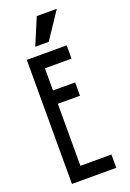

<svg xmlns="http://www.w3.org/2000/svg" viewBox="-166 -937 673 994"><g transform="rotate(-20 171.0 -439.5)"><path d="M268.6 -683.6Q268.6 -665 268.6 -610.4Q232.4 -610.4 122.1 -610.4Q122.1 -580.1 122.1 -488.3Q152.3 -488.3 244.1 -488.3Q244.1 -469.7 244.1 -415Q213.9 -415 122.1 -415Q122.1 -329.1 122.1 -73.2Q165 -73.2 293 -73.2Q293 -54.7 293 0Q231.4 0 48.8 0Q48.8 -25.4 48.8 -62.5Q48.8 -174.8 48.8 -398.4Q48.8 -469.7 48.8 -683.6Q103.5 -683.6 268.6 -683.6ZM113.3 -732.4Q128.9 -769.5 174.8 -878.9Q202.1 -878.9 285.2 -878.9Q260.7 -842.8 187.5 -732.4Q168.9 -732.4 113.3 -732.4Z"/></g></svg>

Font: ZAANS 2018
Style: Regular
Weight: 400
Designer: Counter Creatives
Version: Version 1.0 - 24-01-18